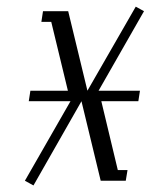

<svg xmlns="http://www.w3.org/2000/svg" viewBox="-20 -546 455 580"><path d="M55.2 0 192.9 -240.2H66.9L71.8 -272H185.1L134.8 -480H105L109.9 -512.2H186L244.1 -272L390.1 -525.9L415 -512.2L277.8 -272H402.8L397.9 -240.2H286.1L335.9 -32.2H365.2L359.9 0H284.2L226.1 -240.2L81.1 14.2Z"/></svg>

Font: Gawaa
Style: Italic
Weight: 400
Designer: T. Christopher White
Version: Version 1.0